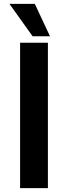

<svg xmlns="http://www.w3.org/2000/svg" viewBox="-20 -974 352 994"><path d="M238.8 -786.1H148.9L28.8 -954.1H160.2ZM84 0V-752.9H228V0Z"/></svg>

Font: Standard
Style: Bold
Weight: 400
Designer: Bryce Wilner
Version: Version 2.000;PS 2.0;hotconv 16.6.51;makeotf.lib2.5.65220 DE